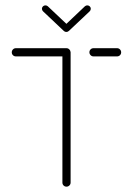

<svg xmlns="http://www.w3.org/2000/svg" viewBox="-20 -699 498 719"><path d="M244.4 -504.1V-15.2Q244.4 -8.9 239.8 -4.4Q235.2 0 228.9 0Q222.6 0 218.1 -4.4Q213.7 -8.9 213.7 -15.2V-504.1ZM24.1 -503Q24.1 -509.3 28.5 -513.9Q33 -518.5 39.3 -518.5H228.9Q235.2 -518.5 239.6 -513.9Q244.1 -509.3 244.1 -503Q244.1 -496.7 239.6 -492.2Q235.2 -487.8 228.9 -487.8H39.3Q33 -487.8 28.5 -492.2Q24.1 -496.7 24.1 -503ZM314.8 -503.3Q314.8 -509.6 319.3 -514.1Q323.7 -518.5 330 -518.5H418.5Q424.8 -518.5 429.3 -513.9Q433.7 -509.3 433.7 -503Q433.7 -496.7 429.3 -492.2Q424.8 -487.8 418.5 -487.8H330Q323.7 -487.8 319.3 -492.4Q314.8 -497 314.8 -503.3ZM137 -666.3Q137 -671.5 140.9 -675.2Q144.8 -678.9 150 -678.9Q154.8 -678.9 158.9 -675.6L237.4 -601.5Q241.5 -597.4 241.5 -591.9Q241.5 -586.7 237.6 -583Q233.7 -579.3 228.5 -579.3Q223.3 -579.3 219.6 -582.6L141.1 -656.7Q137 -660.7 137 -666.3ZM307 -678.9Q312.2 -678.9 316.1 -675.2Q320 -671.5 320 -666.3Q320 -660.7 315.9 -656.7L238.1 -583.3L220.4 -601.9L298.1 -675.6Q302.2 -678.9 307 -678.9Z"/></svg>

Font: 26F Galaxy Sans Ultra Light
Style: Regular
Weight: 200
Designer: C₂₉H₂₅N₃O₅
Version: Version 1.100